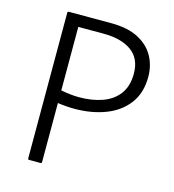

<svg xmlns="http://www.w3.org/2000/svg" viewBox="-105 -863 789 870"><g transform="rotate(15 290.0 -427.5)"><path d="M105 -86V-769Q105 -775 111 -775H309Q387 -775 437 -749Q487 -723 511 -679.5Q535 -636 535 -583Q535 -507 496.5 -456.5Q458 -406 393 -381.5Q328 -357 249 -357Q210 -357 170 -363V-86Q170 -80 164 -80H111Q105 -80 105 -86ZM170 -422Q192 -418 213.5 -415.5Q235 -413 256 -413Q316 -413 364 -430Q412 -447 440 -484Q468 -521 468 -580Q468 -651 420 -685.5Q372 -720 289 -720H170Z"/></g></svg>

Font: Gowun Dodum
Style: Regular
Weight: 400
Designer: Yanghee Ryu
Foundry: Yanghee Ryu
Version: Version 2.000